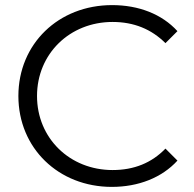

<svg xmlns="http://www.w3.org/2000/svg" viewBox="-20 -726 759 752"><path d="M52 -350C52 -146 209 6 418 6C522 6 614 -30 675 -97L628 -144C574 -88 505 -60 421 -60C253 -60 125 -185 125 -350C125 -515 253 -640 421 -640C504 -640 573 -612 628 -557L675 -604C614 -671 523 -706 419 -706C209 -706 52 -554 52 -350Z"/></svg>

Font: Malon Grotesk
Style: Regular
Weight: 400
Designer: Julieta Ulanovsky
Foundry: Julieta Ulanovsky
Version: Version 7.200